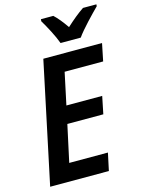

<svg xmlns="http://www.w3.org/2000/svg" viewBox="-136 -1014 815 1093"><g transform="rotate(-15 271.5 -467.5)"><path d="M289 -775H408C437 -817 507 -889 542 -924L543 -935H464C431 -913 396 -884 359 -850C336 -884 310 -916 289 -935H216L215 -923C238 -885 273 -820 289 -775ZM20 0H366L388 -103H160L207 -320H419L440 -423H229L269 -611H496L517 -714H171Z"/></g></svg>

Font: Noto Sans SemiCondensed SemiBold
Style: Italic
Weight: 600
Width: 4
Italic angle: -12°
Designer: Monotype Design Team
Foundry: Monotype Imaging Inc.
Version: Version 2.013